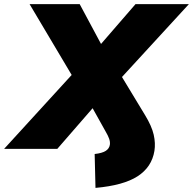

<svg xmlns="http://www.w3.org/2000/svg" viewBox="-104 -725 940 935"><path d="M361 190 357 25Q393 21 410.5 10Q428 -1 431 -20Q433 -34 427.5 -49.5Q422 -65 409 -87L347 -198L175 0H-84L245 -360L40 -705H284L388 -511L556 -705H816L490 -350L602 -165Q635 -111 644.5 -69Q654 -27 648 10Q635 89 566 133.5Q497 178 361 190Z"/></svg>

Font: Winston Black
Style: Italic
Weight: 900
Italic angle: -9°
Designer: Original fonts by Vernon Adams / Changes by Cristiano Sobral
Foundry: VOriginal fonts by Vernon Adams / Changes by Cristiano Sobral
Version: Version 2.503;July 17, 2020;FontCreator 13.0.0.2655 64-bit